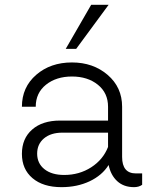

<svg xmlns="http://www.w3.org/2000/svg" viewBox="-20 -770 626 800"><path d="M432.6 -750 297.4 -566.4H253.9L359.9 -750ZM546.4 -47.4H572.3V0Q558.6 9.8 538.6 9.8Q495.6 9.8 468.5 -15.1Q441.4 -40 432.6 -82.5Q405.3 -39.1 353.3 -14.6Q301.3 9.8 236.3 9.8Q159.7 9.8 115.5 -27.6Q71.3 -64.9 71.3 -128.9Q71.3 -192.9 114 -230.2Q156.7 -267.6 230 -267.6H430.2V-325.2Q430.2 -382.8 387.7 -417Q345.2 -451.2 279.8 -451.2Q214.4 -451.2 171.6 -417Q128.9 -382.8 128.9 -325.2H71.3Q71.3 -406.7 130.9 -458.3Q190.4 -509.8 279.8 -509.8Q368.2 -509.8 428.5 -458Q488.8 -406.2 488.8 -325.2V-116.2Q488.8 -47.4 546.4 -47.4ZM247.6 -41Q310.5 -41 360.1 -73Q409.7 -105 430.2 -157.7V-217.3H240.2Q191.9 -217.3 163.3 -193.4Q134.8 -169.4 134.8 -129.9Q134.8 -89.4 165 -65.2Q195.3 -41 247.6 -41Z"/></svg>

Font: Now Alt Light
Style: Regular
Weight: 300
Designer: Alfredo Marco Pradil
Foundry: Alfredo Marco Pradil
Version: Version 1.002;PS 001.002;hotconv 1.0.88;makeotf.lib2.5.64775